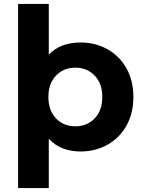

<svg xmlns="http://www.w3.org/2000/svg" viewBox="-20 -762 730 976"><path d="M658 -269Q658 -186 623 -123.5Q588 -61 526.5 -26.5Q465 8 390 8Q287 8 228 -57V194H72V-742H228V-484Q286 -546 390 -546Q465 -546 526.5 -511.5Q588 -477 623 -414.5Q658 -352 658 -269ZM500 -269Q500 -337 461.5 -377.5Q423 -418 363 -418Q303 -418 264.5 -377.5Q226 -337 226 -269Q226 -201 264.5 -160.5Q303 -120 363 -120Q423 -120 461.5 -160.5Q500 -201 500 -269Z"/></svg>

Font: APTA Sans Regular
Style: Bold Italic
Weight: 700
Version: Version 7.200